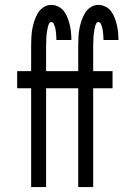

<svg xmlns="http://www.w3.org/2000/svg" viewBox="-20 -763 540 783"><path d="M107 0V-403H50V-473H107V-579Q107 -596 108 -613Q109 -630 112 -646.5Q115 -663 120.5 -679Q126 -695 134.5 -709.5Q143 -724 157.5 -733.5Q172 -743 189 -743Q204 -743 218 -736Q232 -729 241 -717Q250 -705 255.5 -690.5Q261 -676 264.5 -661.5Q268 -647 269.5 -632Q271 -617 271 -602V-600H210V-601Q210 -607 209.5 -614Q209 -621 208.5 -627.5Q208 -634 207 -640.5Q206 -647 204 -653.5Q202 -660 199 -666.5Q196 -673 189 -673Q183 -673 180 -666.5Q177 -660 175.5 -654Q174 -648 173 -642Q172 -636 171 -629.5Q170 -623 169.5 -616.5Q169 -610 169 -604Q169 -598 168.5 -591.5Q168 -585 168 -579V-473H247V-403H168V0ZM299 0V-403H242V-473H299V-579Q299 -596 300 -613Q301 -630 304 -646.5Q307 -663 312.5 -679Q318 -695 326.5 -709.5Q335 -724 349.5 -733.5Q364 -743 381 -743Q396 -743 410 -736Q424 -729 433 -717Q442 -705 447.5 -690.5Q453 -676 456.5 -661.5Q460 -647 461.5 -632Q463 -617 463 -602V-600H402V-601Q402 -607 401.5 -614Q401 -621 400.5 -627.5Q400 -634 399 -640.5Q398 -647 396 -653.5Q394 -660 391 -666.5Q388 -673 381 -673Q375 -673 372 -666.5Q369 -660 367.5 -654Q366 -648 365 -642Q364 -636 363 -629.5Q362 -623 361.5 -616.5Q361 -610 361 -604Q361 -598 360.5 -591.5Q360 -585 360 -579V-473H439V-403H360V0Z"/></svg>

Font: Iosevka Fixed
Style: Regular
Weight: 400
Monospace: yes
Designer: Belleve Invis
Foundry: Belleve Invis
Version: Version 33.2.4